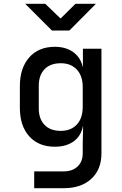

<svg xmlns="http://www.w3.org/2000/svg" viewBox="-20 -805 640 1005"><path d="M159 180V92H314Q359 92 386 66.5Q413 41 413 -3V-49L415 -144H414Q404 -93 365.5 -65Q327 -37 267 -37Q182 -37 133 -91.5Q84 -146 84 -241V-354Q84 -449 133 -504.5Q182 -560 267 -560Q325 -560 363.5 -532Q402 -504 413 -455H414V-550H511V-2Q511 82 458 131Q405 180 314 180ZM298 -120Q351 -120 382 -153Q413 -186 413 -246V-349Q413 -408 382 -441Q351 -474 298 -474Q243 -474 213 -442.5Q183 -411 183 -357V-237Q183 -183 213 -151.5Q243 -120 298 -120ZM252 -645 112 -785H217L297 -708L375 -785H482L343 -645Z"/></svg>

Font: JetBrains Mono NL Medium
Style: Regular
Weight: 500
Monospace: yes
Designer: Philipp Nurullin, Konstantin Bulenkov
Foundry: JetBrains
Version: Version 2.305; ttfautohint (v1.8.4.7-5d5b)